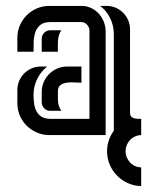

<svg xmlns="http://www.w3.org/2000/svg" viewBox="-20 -460 540 654"><path d="M284.7 -55.2V-356Q284.7 -366.7 276.6 -375.7Q268.6 -384.8 257.3 -384.8H152.3Q129.4 -384.8 117.4 -375Q105.5 -365.2 100.3 -350.3Q95.2 -335.4 94.7 -317.6Q94.2 -299.8 94.2 -283.7H39.1V-331.1Q39.1 -353.5 47.6 -373.3Q56.2 -393.1 71 -408Q85.9 -422.9 105.7 -431.4Q125.5 -439.9 147.9 -439.9H257.3Q274.9 -439.9 290 -432.9Q305.2 -425.8 316.2 -413.8Q327.1 -401.9 333.5 -386Q339.8 -370.1 339.8 -353V0H147.9Q125.5 0 105.7 -8.5Q85.9 -17.1 71 -31.7Q56.2 -46.4 47.6 -66.2Q39.1 -85.9 39.1 -108.4V-153.8Q39.1 -169.9 45.4 -184.6Q51.8 -199.2 62.5 -210Q73.2 -220.7 87.9 -227.1Q102.5 -233.4 118.7 -233.4H140.6Q118.7 -215.8 106.4 -190.4Q94.2 -165 94.2 -137.2Q94.2 -122.1 96.2 -107.4Q98.1 -92.8 104.2 -81.1Q110.4 -69.3 121.8 -62.3Q133.3 -55.2 152.3 -55.2ZM344.7 55.2Q344.7 36.1 350.6 18.3Q356.4 0.5 367.7 -14.6V-344.2Q367.7 -372.1 355.5 -397.5Q343.3 -422.9 321.3 -439.9H343.3Q359.9 -439.9 374.3 -433.6Q388.7 -427.2 399.4 -416.5Q410.2 -405.8 416.5 -391.4Q422.9 -377 422.9 -360.4V-76.7Q422.9 -67.9 426.5 -63.5Q430.2 -59.1 436 -57.4Q441.9 -55.7 448.5 -55.4Q455.1 -55.2 460.9 -55.2V0H458.5Q447.8 1 438.5 5.4Q429.2 9.8 422.4 17.3Q415.5 24.9 411.6 34.7Q407.7 44.4 407.7 55.2Q407.7 66.4 411.9 76.2Q416 85.9 423.1 93.5Q430.2 101.1 439.9 105.5Q449.7 109.9 460.9 110.4V173.8Q436.5 173.3 415.5 163.8Q394.5 154.3 378.7 138.2Q362.8 122.1 353.8 100.8Q344.7 79.6 344.7 55.2ZM257.3 -233.4V-178.2Q248.5 -178.2 234.9 -179.2Q221.2 -180.2 208.3 -178.5Q195.3 -176.8 186.3 -170.4Q177.2 -164.1 177.2 -148.9V-120.6Q177.2 -99.1 189 -82.5H150.9Q138.7 -82.5 130.4 -91.3Q122.1 -100.1 122.1 -111.8V-146.5Q122.1 -164.6 128.9 -180.4Q135.7 -196.3 147.5 -208Q159.2 -219.7 175 -226.6Q190.9 -233.4 209 -233.4ZM189 -356.9Q183.1 -348.6 180.7 -339.8Q178.2 -331.1 177.5 -321.8Q176.8 -312.5 177 -303Q177.2 -293.5 177.2 -283.7H122.1V-328.1Q122.1 -339.8 130.6 -348.4Q139.2 -356.9 150.9 -356.9Z"/></svg>

Font: Isar CAT
Style: Regular
Weight: 400
Designer: Digitized by Peter Wiegel
Foundry: CAT-Fonts, Peter Wiegel
Version: Version 1.000; ttfautohint (v1.3)